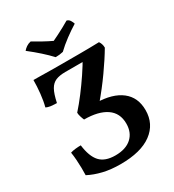

<svg xmlns="http://www.w3.org/2000/svg" viewBox="-210 -1004 1028 1132"><g transform="rotate(-30 304.0 -437.5)"><path d="M275 9Q210 9 157.5 -3.5Q105 -16 63 -38Q64 -60 63.5 -87.5Q63 -115 61 -143.5Q59 -172 55 -196Q70 -201 89.5 -203Q109 -205 126 -205Q136 -125 170 -88Q204 -51 274 -51Q345 -51 384 -86Q423 -121 423 -182Q423 -254 369.5 -290.5Q316 -327 219 -327Q214 -338 209 -354Q204 -370 204 -382Q238 -420 272.5 -465.5Q307 -511 339 -558.5Q371 -606 397 -652L413 -625H263Q224 -625 198.5 -614.5Q173 -604 157 -576Q141 -548 129 -491Q111 -491 90 -493.5Q69 -496 57 -503Q67 -540 72 -588Q77 -636 77 -678Q94 -678 124 -677.5Q154 -677 189.5 -676.5Q225 -676 259 -676Q293 -676 318 -676Q352 -676 386 -676Q420 -676 454.5 -676.5Q489 -677 523 -678Q529 -670 533 -658.5Q537 -647 537 -633Q503 -575 452 -503Q401 -431 342 -362L329 -377Q440 -375 500.5 -328Q561 -281 561 -194Q561 -100 487.5 -45.5Q414 9 275 9ZM258 -729Q232 -757 198 -787.5Q164 -818 123 -850Q132 -861 145 -870Q158 -879 176 -883Q203 -867 235.5 -849Q268 -831 296 -818Q311 -825 335 -837Q359 -849 382.5 -862Q406 -875 421 -884Q435 -881 443 -868Q451 -855 454 -844Q418 -822 379 -793Q340 -764 310 -735Q298 -732 284.5 -730.5Q271 -729 258 -729Z"/></g></svg>

Font: Vollkorn SemiBold
Style: Regular
Weight: 600
Designer: Friedrich Althausen
Foundry: Friedrich Althausen
Version: Version 5.000